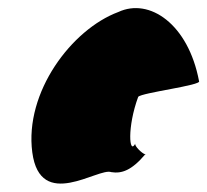

<svg xmlns="http://www.w3.org/2000/svg" viewBox="-20 -564 501 464"><path d="M58 -196C77 -52 218 -160 249 -148C274 -144 298 -152 331 -191C323 -193 304 -212 307 -217C292 -188 287 -257 314 -330C322 -340 469 -358 461 -368C435 -506 341 -570 266 -535C153 -493 39 -341 58 -196ZM307 -217C307 -217 307 -218 307 -218C307 -218 307 -217 307 -217ZM332 -192 331 -191C333 -191 333 -191 332 -190Z"/></svg>

Font: Ampere
Style: SCUltCndIta
Weight: 400
Version: Version 1